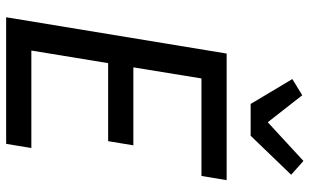

<svg xmlns="http://www.w3.org/2000/svg" viewBox="-216 -816 1031 640"><g transform="rotate(90 300.0 -495.5)"><path d="M37 0 158 -735H580L566 -651H241L204 -424H464L450 -340H190L148 -84H473L459 0ZM326 -815 243 -954 297 -987 387 -872 516 -991 562 -950 432 -815Z"/></g></svg>

Font: Iosevka Aile Medium
Style: Italic
Weight: 500
Italic angle: -9°
Designer: Belleve Invis
Foundry: Belleve Invis
Version: Version 31.1.0; ttfautohint (v1.8.4)